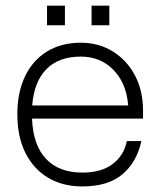

<svg xmlns="http://www.w3.org/2000/svg" viewBox="-20 -664 578 692"><path d="M310 -643.5H374V-573H310ZM149.5 -643.5H214V-573H149.5ZM42.5 -252Q42.5 -331.5 70.5 -389.5Q98.5 -447.5 150 -478.8Q201.5 -510 271 -510Q336.5 -510 387.2 -478.2Q438 -446.5 466.8 -391.5Q495.5 -336.5 495.5 -265.5V-236.5H95.5Q99 -141.5 145.5 -91.8Q192 -42 277 -42Q345.5 -42 386.2 -73Q427 -104 437 -155.5H489.5Q472.5 -78 420.2 -35Q368 8 277 8Q205.5 8 152.8 -23.8Q100 -55.5 71.2 -113.8Q42.5 -172 42.5 -252ZM271 -460Q192 -460 147.5 -415Q103 -370 96 -284H442Q435.5 -364.5 388.8 -412.2Q342 -460 271 -460Z"/></svg>

Font: Overused Grotesk Light
Style: Regular
Weight: 300
Version: Version 0.004